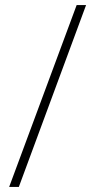

<svg xmlns="http://www.w3.org/2000/svg" viewBox="-20 -734 372 754"><path d="M318 -714H281L16 0H54Z"/></svg>

Font: Noto Sans Bengali SemiCondensed ExtraLight
Style: Regular
Weight: 200
Width: 4
Designer: Joana Ranito - Universal Thirst; Jelle Bosma - Monotype Design Team
Foundry: Universal Thirst ehf.
Version: Version 3.000